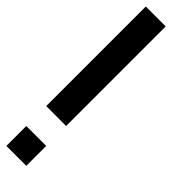

<svg xmlns="http://www.w3.org/2000/svg" viewBox="-301 -864 852 852"><g transform="rotate(45 125.0 -437.5)"><path d="M125 -125V0H0V-125ZM125 -875V-250H0V-875Z"/></g></svg>

Font: CraftyPE
Style: Regular
Weight: 400
Designer: Erek Butcher
Foundry: Haunted Coop
Version: Version 0.018;April 4, 2024;FontCreator 15.0.0.2962 64-bit